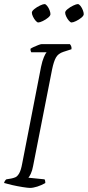

<svg xmlns="http://www.w3.org/2000/svg" viewBox="-24 -920 430 940"><path d="M123 0Q113 0 87.5 -4Q62 -8 35.5 -14Q9 -20 -4 -24Q-3 -30 1 -35.5Q5 -41 7 -42L31 -46Q41 -48 51 -52Q61 -56 70 -71.5Q79 -87 85 -121L177 -593Q183 -622 191 -640.5Q199 -659 204 -664H129Q125 -670 125 -681Q130 -685 141 -690Q152 -695 163.5 -699.5Q175 -704 180 -704H318Q321 -701 324 -695Q327 -689 326 -679L286 -666Q261 -658 250 -638.5Q239 -619 231 -580L138 -107Q134 -85 127 -70Q120 -55 115 -50L194 -42Q198 -36 198 -24Q179 -13 158.5 -6.5Q138 0 123 0ZM326 -810Q321 -810 313.5 -818.5Q306 -827 300.5 -838.5Q295 -850 295 -858Q295 -866 307.5 -876Q320 -886 335 -893Q350 -900 357 -900Q363 -900 370 -891Q377 -882 381.5 -870.5Q386 -859 386 -851Q386 -843 374.5 -833.5Q363 -824 348.5 -817Q334 -810 326 -810ZM163 -810Q158 -810 150.5 -818.5Q143 -827 137.5 -838.5Q132 -850 132 -858Q132 -866 144.5 -876Q157 -886 172 -893Q187 -900 194 -900Q200 -900 207 -891Q214 -882 218.5 -870.5Q223 -859 223 -851Q223 -843 211.5 -833.5Q200 -824 185.5 -817Q171 -810 163 -810Z"/></svg>

Font: Texturina 72pt 72pt Thin
Style: Italic
Weight: 100
Italic angle: -11°
Designer: Guillermo Torres Carreño
Foundry: Omnibus-Type
Version: Version 1.002; ttfautohint (v1.8.3)